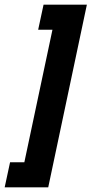

<svg xmlns="http://www.w3.org/2000/svg" viewBox="-49 -760 391 820"><path d="M-29 40 -6 -67H55L175 -633H114L137 -740H322L157 40Z"/></svg>

Font: Raleway Thin
Style: Bold Italic
Weight: 700
Italic angle: -12°
Version: Version 4.026